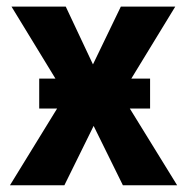

<svg xmlns="http://www.w3.org/2000/svg" viewBox="-20 -548 550 568"><path d="M504 0H343.5L257 -175.5L170.5 0H9.5L149 -227H96V-315.5H144L14 -528.5H174.5L255 -357.5L337.5 -528.5H498.5L368.5 -315.5H424V-227H364Z"/></svg>

Font: Roberto Sans
Style: Bold
Weight: 700
Designer: Google (font) & Cristiano Sobral (main changes)
Version: Version 1.000;October 12, 2021;FontCreator 14.0.0.2814 64-bi